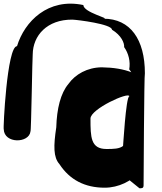

<svg xmlns="http://www.w3.org/2000/svg" viewBox="-83 -881 868 1027"><path d="M-63 -190C-61 -111 73 -114 80 -178C84 -175 90 -587 92 -590C93 -691 169 -777 304 -776C332 -775 516 -752 516 -722C566 -692 583 -651 581 -629C604 -597 616 -552 608 -509C612 -509 617 -494 621 -494C578 -511 525 -520 461 -521C384 -520 320 -484 283 -432C241 -382 221 -300 218 -200C203 -101 202 -40 235 -3C290 81 371 123 477 123C552 123 621 87 659 42C659 18 638 1 613 1C588 23 584 47 595 71L663 126C675 126 685 127 685 110C685 110 688 -489 692 -489C692 -670 614 -781 471 -781C511 -781 363 -814 363 -854C174 -894 48 -766 8 -634C-46 -634 -67 -185 -63 -190ZM401 -247C401 -298 607 -392 609 -366C590 -366 575 -83 575 -100C555 -85 526 -84 487 -84C402 -84 401 -147 401 -247Z"/></svg>

Font: PlasticEraser
Style: Regular
Weight: 400
Foundry: Cannot Into Space Fonts
Version: Version 0.43